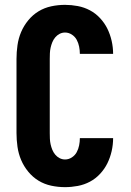

<svg xmlns="http://www.w3.org/2000/svg" viewBox="-20 -763 540 791"><path d="M248 8Q219 8 191 2Q163 -4 139 -18.5Q115 -33 96.5 -55.5Q78 -78 67 -104Q56 -130 52 -158.5Q48 -187 48 -215V-520Q48 -548 52 -576.5Q56 -605 67 -631Q78 -657 96.5 -679.5Q115 -702 139 -716.5Q163 -731 191 -737Q219 -743 248 -743Q274 -743 300.5 -738Q327 -733 350.5 -720.5Q374 -708 392.5 -688Q411 -668 422.5 -644.5Q434 -621 440 -594.5Q446 -568 446 -541H309Q309 -556 306 -571Q303 -586 296 -599Q289 -612 276 -620.5Q263 -629 248 -629Q236 -629 225.5 -623.5Q215 -618 207.5 -609Q200 -600 195.5 -589Q191 -578 188.5 -566.5Q186 -555 185.5 -543.5Q185 -532 185 -520V-215Q185 -203 185.5 -191.5Q186 -180 188.5 -168.5Q191 -157 195.5 -146Q200 -135 207.5 -126Q215 -117 225.5 -111.5Q236 -106 248 -106Q263 -106 276 -114.5Q289 -123 296 -136Q303 -149 306 -164Q309 -179 309 -194H446Q446 -167 440 -140.5Q434 -114 422.5 -90.5Q411 -67 392.5 -47Q374 -27 350.5 -14.5Q327 -2 300.5 3Q274 8 248 8Z"/></svg>

Font: Iosevka Curly Heavy
Style: Regular
Weight: 900
Monospace: yes
Designer: Belleve Invis
Foundry: Belleve Invis
Version: Version 22.1.2; ttfautohint (v1.8.4)